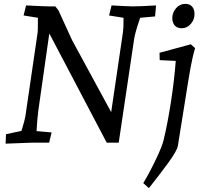

<svg xmlns="http://www.w3.org/2000/svg" viewBox="-20 -738 1058 993"><path d="M11 -44 91 -61Q109 -120 111 -135L175 -572Q176 -583 176 -646L102 -658L115 -710Q213 -705 231 -705H266L282 -685L353 -530L555 -158L616 -572Q619 -590 619 -646L544 -658L557 -710Q647 -705 665 -705Q705 -705 787 -710L782 -653L705 -646Q680 -574 674 -538L594 0H532L235 -565L178 -165Q173 -126 169 -60L247 -53L234 0H141Q122 0 9 5ZM826 -13Q846 -95 863.5 -207Q881 -319 889 -423L806 -427L805 -465L967 -509L989 -489Q975 -442 964 -380Q953 -318 933 -190Q925 -142 917 -90.5Q909 -39 900 16Q895 42 853.5 99.5Q812 157 750 235L721 209Q753 156 786 87Q819 18 826 -13ZM871 -643Q871 -673 890.5 -695.5Q910 -718 938 -718Q961 -718 973.5 -704Q986 -690 986 -665Q986 -636 966.5 -614Q947 -592 920 -592Q897 -592 884.5 -605.5Q872 -619 871 -643Z"/></svg>

Font: Andada Pro
Style: Italic
Weight: 400
Italic angle: -7°
Designer: Carolina Giovagnoli
Foundry: Huerta Tipografica
Version: Version 3.005; ttfautohint (v1.8.4)